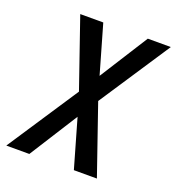

<svg xmlns="http://www.w3.org/2000/svg" viewBox="-133 -842 869 948"><g transform="rotate(20 301.5 -367.5)"><path d="M6 0 252 -373 127 -735H248L321 -481L482 -735H603L357 -362L482 0H361L288 -254L127 0Z"/></g></svg>

Font: Iosevka SmBd Ex Obl
Style: Regular
Weight: 600
Width: 7
Italic angle: -9°
Monospace: yes
Designer: Belleve Invis
Foundry: Belleve Invis
Version: Version 32.5.0; ttfautohint (v1.8.4)